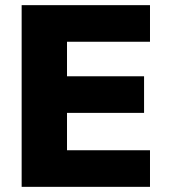

<svg xmlns="http://www.w3.org/2000/svg" viewBox="-20 -725 654 745"><path d="M64 0V-705H562V-563H240V-429H539V-287H240V-142H562V0Z"/></svg>

Font: Nunito Sans 12pt ExtraLight Black
Style: Regular
Weight: 900
Version: Version 3.101;gftools[0.9.27]